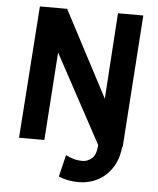

<svg xmlns="http://www.w3.org/2000/svg" viewBox="-55 -659 729 886"><g transform="rotate(5 309.5 -216.0)"><path d="M341.2 180Q313.5 180 290.4 175.1Q267.3 170.1 249.3 162.3L273.7 60.9Q289.5 69.5 308.8 75.3Q328.1 81 351.9 81Q375.3 81 394.7 63.9Q414 46.8 417 7.9L419.9 -56.9L533.4 -80.8L529.1 -10.9Q526.1 49.1 500.4 92Q474.7 134.8 433.4 157.4Q392 180 341.2 180ZM50.7 0 93.8 -612H220L429.3 -213.9L455.5 -612H572.8L530.9 0H416.6L196 -407.5L168 0Z"/></g></svg>

Font: Ancizar Sans Thin
Style: Italic
Weight: 100
Italic angle: -4°
Designer: Cesar Puertas, Viviana Monsalve, Julian Moncada, Julian Prieto, Jose Castro, Mariel Hernandez, Felipe Aragon, Sara Alarc
Version: Version 8.100